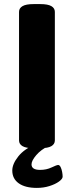

<svg xmlns="http://www.w3.org/2000/svg" viewBox="-20 -722 360 938"><path d="M144 2Q107 2 90 -8Q73 -18 73 -36V-664Q73 -682 90 -692Q107 -702 144 -702H177Q214 -702 231 -692Q248 -682 248 -664V-36Q248 -18 231 -8Q214 2 177 2ZM160 196Q103 196 71.5 173.5Q40 151 40 111Q40 79 69.5 42Q99 5 154 -17L219 -10Q180 9 157 36Q134 63 134 81Q134 108 176 108Q207 108 232 96Q257 84 264 84Q271 84 276 94Q281 104 283.5 117.5Q286 131 286 141Q286 152 268 165Q250 178 221.5 187Q193 196 160 196Z"/></svg>

Font: Asap Expanded ExtraBold
Style: Regular
Weight: 800
Width: 7
Designer: Pablo Cosgaya
Foundry: Omnibus-Type
Version: Version 3.001; ttfautohint (v1.8.4.7-5d5b)